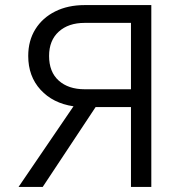

<svg xmlns="http://www.w3.org/2000/svg" viewBox="-20 -735 721 755"><path d="M53 0 269 -317Q188 -329 139.5 -382Q91 -435 91 -515Q91 -575 119 -620Q147 -665 197 -690Q247 -715 313 -715H575V0H495V-314H356L148 0ZM313 -384H495V-645H313Q249 -645 211 -610.5Q173 -576 173 -515Q173 -452 211 -418Q249 -384 313 -384Z"/></svg>

Font: Wix Madefor Text
Style: Regular
Weight: 400
Designer: Dalton Maag Ltd
Foundry: Dalton Maag Ltd
Version: Version 3.100